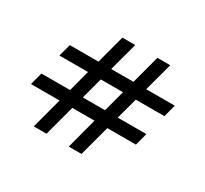

<svg xmlns="http://www.w3.org/2000/svg" viewBox="-145 -930 1215 1140"><g transform="rotate(30 462.0 -360.0)"><path d="M200 -0.5H287.5L343.5 -210H495.5L440 -0.5H527.5L583.5 -210H779.5L802 -295H606L645.5 -441H841.5L864 -525.5H668L720.5 -720H632.5L580.5 -525.5H428L480.5 -720H392.5L340.5 -525.5H144.5L121.5 -441H317.5L279 -295H82.5L60 -210H256ZM366.5 -295 405.5 -441H557.5L518.5 -295Z"/></g></svg>

Font: Eudonet Medium
Style: Regular
Weight: 500
Designer: Mikhail Sharanda
Foundry: Mikhail Sharanda
Version: Version 4.503;Glyphs 3.1.2 (3151)